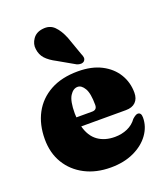

<svg xmlns="http://www.w3.org/2000/svg" viewBox="-137 -823 796 927"><g transform="rotate(-20 261.0 -359.0)"><path d="M502.5 -289Q502.5 -258 485 -240.8Q467.5 -223.5 435.5 -223.5H205.5Q219.5 -170.5 254.8 -145.2Q290 -120 341.5 -120Q377 -120 406.5 -133Q436 -146 454.5 -172Q473 -188.5 483 -188Q500.5 -187.5 500.5 -162Q500.5 -115.5 472 -75.8Q443.5 -36 392.2 -12Q341 12 273 12Q198 12 140.8 -17.8Q83.5 -47.5 51.2 -100.8Q19 -154 19 -225Q19 -300.5 49.5 -357.5Q80 -414.5 138.5 -446.8Q197 -479 280.5 -479Q351 -479 400.5 -453.5Q450 -428 476.2 -385Q502.5 -342 502.5 -289ZM197.5 -293Q197.5 -282 198.5 -272.5H279.5Q304.5 -272.5 304.5 -298Q304.5 -357.5 289.2 -383.2Q274 -409 254 -409Q231 -409 214.2 -382.5Q197.5 -356 197.5 -293ZM291.5 -646.5 325 -552Q330 -541.5 331.2 -532.2Q332.5 -523 325.5 -515Q319 -508.5 308.2 -508.2Q297.5 -508 287.5 -512.5L202.5 -561Q167.5 -579 149 -599.2Q130.5 -619.5 127 -649.5Q123 -676 140 -700.8Q157 -725.5 191 -729.5Q228 -734.5 251.5 -711.2Q275 -688 291.5 -646.5Z"/></g></svg>

Font: Fraunces 72pt S050 Black
Style: Regular
Weight: 900
Version: Version 1.000; ttfautohint (v1.8.3)